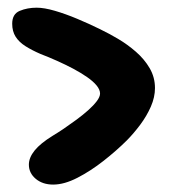

<svg xmlns="http://www.w3.org/2000/svg" viewBox="-20 -588 443 502"><path d="M119 -105.4Q91.5 -105.4 73.5 -120.4Q55.5 -135.5 55.5 -157.5Q55.5 -175.9 70.5 -194.5Q85.5 -213.1 117.4 -232.8Q130.8 -240.8 147.1 -251.8Q163.4 -262.9 180.1 -275.2Q196.9 -287.6 210.7 -299.9Q224.5 -312.2 233.1 -323.6Q241.6 -334.9 241.6 -343.5Q241.6 -353.5 232.5 -364.6Q223.4 -375.6 207.5 -386.6Q191.6 -397.6 171.4 -408.4Q151.2 -419.1 129.2 -428.9Q107.2 -438.8 85.9 -446.9Q63.5 -456.6 46.7 -467.2Q29.9 -477.8 20.9 -491.9Q11.9 -506 11.9 -526Q11.9 -551.4 31.6 -559.6Q51.4 -567.9 76 -567.9Q95.6 -567.9 123.7 -559.7Q151.8 -551.5 182.2 -538.7Q212.8 -525.9 240.8 -512.1Q268.8 -498.4 288 -486.8Q313 -472.1 335.2 -452.8Q357.5 -433.4 371.4 -409.6Q385.2 -385.8 385.2 -357.8Q385.2 -333.9 374.4 -309.2Q363.6 -284.6 346.8 -262.1Q330 -239.6 311.8 -221.1Q284.8 -194.2 250.8 -167.5Q216.8 -140.8 182.3 -123.1Q147.9 -105.4 119 -105.4Z"/></svg>

Font: Gluten Thin
Style: Regular
Weight: 100
Designer: Tyler Finck
Foundry: Etcetera Type Company
Version: Version 1.300